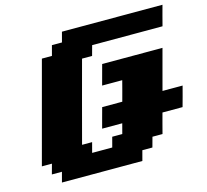

<svg xmlns="http://www.w3.org/2000/svg" viewBox="-121 -1014 1241 1153"><g transform="rotate(-15 500.0 -437.5)"><path d="M125 0H625L641.6 -62.5H704.1L721.2 -125H783.7Q789.1 -145.5 800 -187.3Q811 -229 816.9 -250H941.9Q947.8 -270.5 959 -312.3Q970.2 -354 975.6 -375H850.6Q861.8 -416.5 884 -500Q906.2 -583.5 917.5 -625H542.5Q537.1 -604 525.6 -562.3Q514.2 -520.5 508.8 -500H633.8Q628.4 -479 617.4 -437.3Q606.4 -395.5 600.6 -375H475.6Q469.7 -354 458.5 -312.3Q447.3 -270.5 441.9 -250H566.9L550.3 -187.5H487.8L471.2 -125H346.2L362.8 -187.5H300.3Q322.3 -270.5 366.9 -437.3Q411.6 -604 434.1 -687.5H496.6L513.7 -750H951.2Q956.5 -770.5 967.5 -812.5Q978.5 -854.5 984.4 -875H359.4L342.8 -812.5H280.3L263.7 -750H201.2Q173.3 -646 117.4 -437.5Q61.5 -229 33.7 -125H96.2L79.1 -62.5H141.6Z"/></g></svg>

Font: Faithful 32x
Style: BoldOblique
Weight: 400
Foundry: Faithful Resource Pack
Version: Version 1.0; January 27, 2023